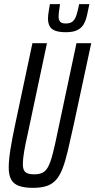

<svg xmlns="http://www.w3.org/2000/svg" viewBox="-20 -896 459 924"><path d="M138 8Q97 8 71 -1.5Q45 -11 33.5 -32.5Q22 -54 22 -89Q22 -125 30 -176Q38 -227 53 -297L136 -688H206L115 -259Q102 -202 96 -166Q90 -130 90 -107Q90 -87 95.5 -76.5Q101 -66 113 -61.5Q125 -57 144 -57Q169 -57 185 -65Q201 -73 212 -94Q223 -115 233.5 -155Q244 -195 257 -259L348 -688H419L335 -297Q319 -224 306.5 -171Q294 -118 280.5 -83.5Q267 -49 248.5 -29Q230 -9 203.5 -0.5Q177 8 138 8ZM298 -741Q264 -741 245 -748.5Q226 -756 218.5 -771Q211 -786 211 -806Q211 -821 214 -838.5Q217 -856 220 -876H269Q266 -858 264 -842.5Q262 -827 262 -815Q262 -800 269.5 -791.5Q277 -783 297 -783Q319 -783 330.5 -793.5Q342 -804 348.5 -825Q355 -846 361 -876H410Q404 -846 398.5 -821.5Q393 -797 382.5 -779Q372 -761 352 -751Q332 -741 298 -741Z"/></svg>

Font: Saira UltraCondensed Medium
Style: Italic
Weight: 500
Width: 1
Italic angle: -12°
Designer: Hector Gatti with collaboration of the Omnibus-Type team
Foundry: Omnibus-Type
Version: Version 1.101